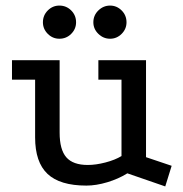

<svg xmlns="http://www.w3.org/2000/svg" viewBox="-20 -650 657 689"><path d="M437 -28Q405 -8 365 4Q325 16 290 16Q195 16 150.5 -26Q106 -68 106 -157V-364H23V-434H194V-174Q194 -113 218 -85.5Q242 -58 295 -58Q324 -58 358.5 -67Q393 -76 416 -90V-364H333V-434H504V-86L596 -55L573 19ZM375 -630Q399 -630 416.5 -612.5Q434 -595 434 -570Q434 -546 416.5 -528.5Q399 -511 375 -511Q351 -511 333 -528.5Q315 -546 315 -570Q315 -595 333 -612.5Q351 -630 375 -630ZM193 -630Q218 -630 235.5 -612.5Q253 -595 253 -570Q253 -546 235.5 -528.5Q218 -511 193 -511Q169 -511 151.5 -528.5Q134 -546 134 -570Q134 -595 151.5 -612.5Q169 -630 193 -630Z"/></svg>

Font: Podkova Medium
Style: Regular
Weight: 500
Designer: Ilya Yudin
Foundry: Cyreal (www.cyreal.org)
Version: Version 2.103